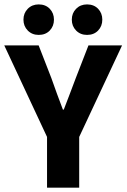

<svg xmlns="http://www.w3.org/2000/svg" viewBox="-27 -860 580 880"><path d="M188.6 0V-232.4L-7.4 -651.8H150.2L208.4 -502.1Q221.2 -465.1 234.1 -430.3Q247 -395.6 261.3 -357.6H265.3Q279.6 -395.6 293.2 -430.3Q306.8 -465.1 320.3 -502.1L378.4 -651.8H532.4L336 -232.4V0ZM150.4 -700Q120.1 -700 100.3 -720Q80.5 -740.1 80.5 -769.9Q80.5 -799.7 100.3 -819.8Q120.1 -839.8 150.4 -839.8Q181.7 -839.8 201 -819.8Q220.3 -799.7 220.3 -769.9Q220.3 -740.1 201 -720Q181.7 -700 150.4 -700ZM372 -700Q341.7 -700 321.9 -720Q302.1 -740.1 302.1 -769.9Q302.1 -799.7 321.9 -819.8Q341.7 -839.8 372 -839.8Q403.3 -839.8 422.6 -819.8Q441.9 -799.7 441.9 -769.9Q441.9 -740.1 422.6 -720Q403.3 -700 372 -700Z"/></svg>

Font: SourceSans3VF
Style: Regular
Weight: 200
Designer: Paul D. Hunt
Foundry: Adobe
Version: Version 3.052;hotconv 1.1.0;makeotfexe 2.6.0